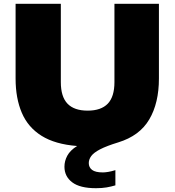

<svg xmlns="http://www.w3.org/2000/svg" viewBox="-20 -760 918 1010"><path d="M485 230Q400.5 230 359.8 199Q319 168 319 117Q319 87 334 59Q349 31 385.5 8Q270 -1 198.8 -45.5Q127.5 -90 94.8 -166.5Q62 -243 62 -347V-740H300V-328Q300 -251 335.2 -214.5Q370.5 -178 441 -178Q511.5 -178 546.8 -214.5Q582 -251 582 -328V-740H816V-347Q816 -218 765.2 -131.8Q714.5 -45.5 602 -11Q540 8 506.5 25.5Q473 43 460 60.8Q447 78.5 447 98Q447 120.5 464.5 133.8Q482 147 521 147Q533 147 549.5 144.2Q566 141.5 587 135V215Q565.5 221.5 541 225.8Q516.5 230 485 230Z"/></svg>

Font: Encode Sans Expanded Expanded Black
Style: Regular
Weight: 900
Width: 7
Designer: Multiple Designers
Foundry: Impallari Type
Version: Version 3.000; ttfautohint (v1.8.3) -l 8 -r 50 -G 200 -x 14 